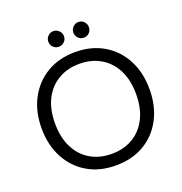

<svg xmlns="http://www.w3.org/2000/svg" viewBox="-154 -1008 1091 1153"><g transform="rotate(-20 392.0 -431.5)"><path d="M392 12Q289 12 211.5 -33.5Q134 -79 90.5 -161Q47 -243 47 -350Q47 -457 90.5 -538.5Q134 -620 211.5 -666Q289 -712 392 -712Q496 -712 573.5 -666Q651 -620 694 -538.5Q737 -457 737 -350Q737 -243 694 -161Q651 -79 573.5 -33.5Q496 12 392 12ZM392 -62Q469 -62 527.5 -96.5Q586 -131 618.5 -195.5Q651 -260 651 -350Q651 -440 618.5 -504Q586 -568 527.5 -602.5Q469 -637 392 -637Q315 -637 256.5 -602.5Q198 -568 165.5 -504Q133 -440 133 -350Q133 -260 165.5 -195.5Q198 -131 256.5 -96.5Q315 -62 392 -62ZM473 -775Q452 -775 437.5 -789.5Q423 -804 423 -825Q423 -845 437.5 -860Q452 -875 473 -875Q494 -875 508 -860Q522 -845 522 -825Q522 -804 508 -789.5Q494 -775 473 -775ZM313 -775Q292 -775 277.5 -789.5Q263 -804 263 -825Q263 -845 277.5 -860Q292 -875 313 -875Q333 -875 348 -860Q363 -845 363 -825Q363 -804 348 -789.5Q333 -775 313 -775Z"/></g></svg>

Font: Firefly Display
Style: Regular
Weight: 400
Designer: Colophon Foundry, Jonny Pinhorn
Foundry: Colophon Foundry
Version: Version 1.200; ttfautohint (v1.8.3)